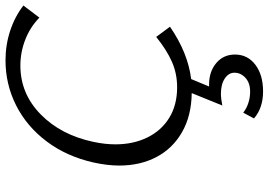

<svg xmlns="http://www.w3.org/2000/svg" viewBox="-159 -548 975 697"><g transform="rotate(-90 328.5 -199.5)"><path d="M458 -667Q514 -667 565.5 -650Q617 -633 657 -602L613 -544Q578 -578 532.5 -595.5Q487 -613 439 -613Q337 -613 262 -539.5Q187 -466 162 -348Q153 -306 153 -268Q153 -203 178 -152Q203 -101 249.5 -72.5Q296 -44 360 -44Q410 -44 453 -63Q496 -82 543 -120L580 -70Q486 -5 390 7L363 72H370Q417 72 448 98Q479 124 479 166Q479 212 442 240Q405 268 345 268Q285 268 247 235L268 196Q283 208 303 214.5Q323 221 344 221Q376 221 394.5 204Q413 187 413 164Q413 143 392 129Q371 115 337 115Q319 115 294 120L339 9Q257 8 197.5 -26Q138 -60 107 -119Q76 -178 76 -254Q76 -297 87 -347Q109 -445 163.5 -517.5Q218 -590 294.5 -628.5Q371 -667 458 -667Z"/></g></svg>

Font: LXGW Bright GB
Style: Italic
Weight: 400
Italic angle: -12°
Designer: Christian Thalmann (Catharsis Fonts)
Foundry: LXGW / Christian Thalmann (Catharsis Fonts) / Fontworks Inc.
Version: Version 5.510